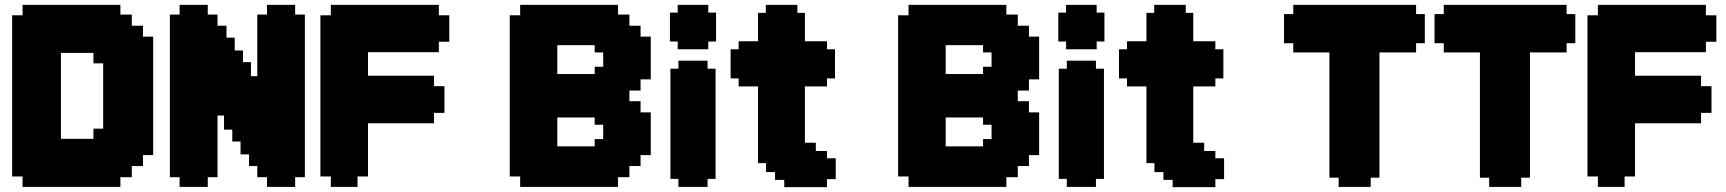

<svg xmlns="http://www.w3.org/2000/svg" viewBox="-20 -770 7110 791"><path d="M231 -552V-198H365V-240H405V-509H365V-552ZM523 -40H476V0H73V-43H30V-707H73V-750H476V-710H523V-664H569V-619H611V-131H569V-86H523Z M1040 -710H1080V-750H1196V-710H1236V-40H1196V0H1080V-40H1040V-86H1006V-134H971V-187H937V-236H903V-294H876V-40H836V0H720V-40H680V-710H720V-750H836V-710H876V-664H913V-615H947V-562H981V-514H1014V-456H1040Z M1768 -458V-415H1811V-305H1768V-262H1496V-43H1453V0H1343V-43H1300V-707H1343V-750H1788V-707H1831V-598H1788V-555H1496V-458Z M2276 -286V-167H2430V-197H2465V-256H2430V-286ZM2276 -584V-465H2430V-495H2465V-554H2430V-584ZM2619 -353V-307H2661V-131H2619V-86H2573V-40H2526V0H2123V-43H2080V-707H2123V-750H2526V-710H2573V-664H2619V-619H2661V-443H2619V-397H2573V-353Z M2775 0V-33H2742V-487H2775V-520H2895V-487H2928V-33H2895V0ZM2898 -718H2930V-599H2898V-567H2772V-599H2740V-718H2772V-750H2898Z M3296 -182H3341V-148H3387V-118H3423V-32H3387V1H3211V-29H3173V-61H3136V-98H3103V-414H3023V-447H2990V-567H3023V-600H3103V-717H3135V-750H3265V-717H3296V-600H3387V-567H3420V-447H3387V-414H3296Z M3876 -286V-167H4030V-197H4065V-256H4030V-286ZM3876 -584V-465H4030V-495H4065V-554H4030V-584ZM4219 -353V-307H4261V-131H4219V-86H4173V-40H4126V0H3723V-43H3680V-707H3723V-750H4126V-710H4173V-664H4219V-619H4261V-443H4219V-397H4173V-353Z M4375 0V-33H4342V-487H4375V-520H4495V-487H4528V-33H4495V0ZM4498 -718H4530V-599H4498V-567H4372V-599H4340V-718H4372V-750H4498Z M4896 -182H4941V-148H4987V-118H5023V-32H4987V1H4811V-29H4773V-61H4736V-98H4703V-414H4623V-447H4590V-567H4623V-600H4703V-717H4735V-750H4865V-717H4896V-600H4987V-567H5020V-447H4987V-414H4896Z M5814 -712H5850V-592H5814V-554H5663V-38H5627V0H5495V-38H5457V-554H5308V-592H5270V-712H5308V-750H5814Z M6434 -712H6470V-592H6434V-554H6283V-38H6247V0H6115V-38H6077V-554H5928V-592H5890V-712H5928V-750H6434Z M6988 -458V-415H7031V-305H6988V-262H6716V-43H6673V0H6563V-43H6520V-707H6563V-750H7008V-707H7051V-598H7008V-555H6716V-458Z"/></svg>

Font: DNF Bit Bit TTF
Style: Regular
Weight: 400
Designer: Kim So-Yeon
Foundry: NEOPLE Inc.
Version: Version 1.000;September 28, 2022;FontCreator 14.0.0.2872 64-